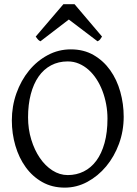

<svg xmlns="http://www.w3.org/2000/svg" viewBox="-20 -860 640 895"><path d="M481 -307.1Q481 -340.8 474.9 -373.8Q468.8 -406.7 457.5 -436.3Q446.3 -465.8 429.9 -491Q413.6 -516.1 393.1 -534.4Q372.6 -552.7 348.1 -563.2Q323.7 -573.7 295.9 -573.7Q252.4 -573.7 218 -555.4Q183.6 -537.1 159.9 -503.2Q136.2 -469.2 123.5 -420.9Q110.8 -372.6 110.8 -313Q110.8 -258.3 125.7 -209.5Q140.6 -160.6 165.8 -123.8Q190.9 -86.9 224.6 -65.4Q258.3 -43.9 295.9 -43.9Q336.4 -43.9 370.4 -60.8Q404.3 -77.6 429 -110.8Q453.6 -144 467.3 -193.4Q481 -242.7 481 -307.1ZM556.6 -315.9Q556.6 -249.5 534.7 -189.7Q512.7 -129.9 474.9 -84.5Q437 -39.1 387.2 -12.2Q337.4 14.6 281.7 14.6Q223.1 14.6 177.2 -11.2Q131.3 -37.1 99.9 -80.6Q68.4 -124 51.8 -180.7Q35.2 -237.3 35.2 -298.8Q35.2 -365.2 56.6 -425.3Q78.1 -485.4 115.2 -530.8Q152.3 -576.2 202.4 -603Q252.4 -629.9 310.1 -629.9Q370.6 -629.9 416.5 -603.3Q462.4 -576.7 493.7 -532.7Q524.9 -488.8 540.8 -432.1Q556.6 -375.5 556.6 -315.9ZM455.6 -689.5Q449.7 -680.2 446.3 -675.8Q442.9 -671.4 434.6 -667.5L300.8 -769L168.5 -667.5Q164.6 -669.4 161.9 -671.4Q159.2 -673.3 157 -675.8Q154.8 -678.2 152.3 -681.6Q149.9 -685.1 146.5 -689.5L275.4 -840.3H327.6Z"/></svg>

Font: Noto Serif Devanagari
Style: Regular
Weight: 400
Designer: Monotype Design Team
Foundry: Monotype Imaging Inc.
Version: Version 1.01